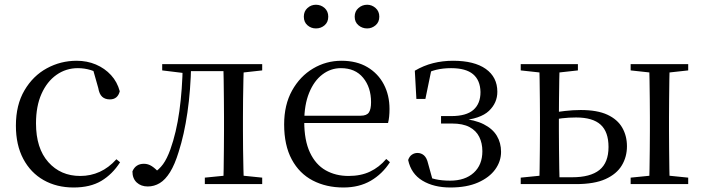

<svg xmlns="http://www.w3.org/2000/svg" viewBox="-20 -792 3041 826"><path d="M296.6 14.6Q223.8 14.6 167.8 -17.1Q111.8 -48.8 80.1 -108.5Q48.4 -168.3 48.4 -251.4Q48.4 -340.7 85.2 -403.2Q121.9 -465.8 181.5 -498.2Q241 -530.6 309.8 -530.6Q354.5 -530.6 392.7 -514.4Q430.9 -498.1 457.7 -468.8Q484.5 -439.5 495.2 -399.3Q486.3 -364.4 452.7 -364.4Q432 -364.4 419.6 -375.7Q407.1 -386.9 402.7 -413.5L377.7 -501.6L427.8 -461.9Q397.5 -482.4 370.4 -490.6Q343.3 -498.8 315 -498.8Q263.9 -498.8 222.9 -469.9Q182 -441 158.5 -388.2Q134.9 -335.4 134.9 -261.5Q134.9 -153.9 187.9 -94.5Q240.8 -35 325.2 -35Q370 -35 408.9 -52.7Q447.9 -70.3 480.8 -106.9L496.6 -93.9Q463.6 -42.3 415.9 -13.8Q368.2 14.6 296.6 14.6Z M615.7 10.2Q586.6 10.2 568.1 -7Q549.7 -24.2 549.7 -54.8Q556.7 -71.3 569.1 -79.3Q581.4 -87.4 599.3 -87.4Q617.3 -87.4 633.3 -77Q649.4 -66.6 667.6 -45.9V-35.9H639V-46.1Q664.7 -62.7 681.5 -85.7Q698.2 -108.6 712.9 -149.1Q738.7 -221.4 751.6 -313.7Q764.5 -406.1 766.3 -516H802.4Q800.2 -403.6 786.3 -308Q772.4 -212.4 748.6 -138.5Q732 -84.3 711.6 -51.4Q691.2 -18.6 667.2 -4.2Q643.3 10.2 615.7 10.2ZM677.8 -489.1V-516H781V-477.4H773.8ZM782.8 -486V-516H973.9V-486ZM861.2 0V-27.8L969.9 -38.6H1002.3L1108 -27.8V0ZM940.7 0Q941.7 -24.4 942.2 -65.3Q942.7 -106.3 943.2 -150.3Q943.7 -194.3 943.7 -228.5V-288.3Q943.7 -321.7 943.2 -365.7Q942.7 -409.7 942.2 -450.7Q941.7 -491.8 940.7 -516H1029.2Q1028.2 -491.8 1027.2 -450.7Q1026.2 -409.7 1025.7 -365.7Q1025.2 -321.7 1025.2 -288.3V-228.5Q1025.2 -194.3 1025.7 -150.3Q1026.2 -106.3 1027.2 -65.3Q1028.2 -24.4 1029.2 0ZM984.5 -477.4V-516H1108V-489.1L1002.3 -477.4Z M1457.3 14.6Q1383.5 14.6 1325.6 -15.4Q1267.7 -45.5 1235.1 -106.2Q1202.4 -167 1202.4 -256.8Q1202.4 -341.1 1236.5 -402.5Q1270.6 -463.8 1326.8 -497.2Q1383 -530.6 1448.9 -530.6Q1514.2 -530.6 1560.4 -503.3Q1606.6 -475.9 1631.1 -429.2Q1655.7 -382.4 1655.7 -323.2Q1655.7 -286.8 1649.4 -262.9H1240.6V-294.2H1531.3Q1557.6 -294.2 1567 -308.2Q1576.3 -322.1 1576.3 -352.3Q1576.3 -416.2 1542.2 -457.5Q1508.2 -498.8 1446.6 -498.8Q1402.8 -498.8 1367 -471.6Q1331.1 -444.5 1310 -392.8Q1288.9 -341.2 1288.9 -268.7Q1288.9 -188 1313.4 -135.9Q1337.9 -83.8 1380.9 -59.4Q1424 -35 1479.5 -35Q1532.5 -35 1571.8 -53.7Q1611.2 -72.3 1641.7 -108.1L1657.6 -94.3Q1625 -43.5 1575 -14.4Q1525 14.6 1457.3 14.6ZM1339.1 -669.7Q1318.3 -669.7 1302.7 -683.3Q1287.1 -696.9 1287.1 -720.3Q1287.1 -743.4 1302.7 -757.5Q1318.3 -771.6 1339.1 -771.6Q1360.8 -771.6 1376.5 -757.5Q1392.2 -743.4 1392.2 -720.3Q1392.2 -696.9 1376.5 -683.3Q1360.8 -669.7 1339.1 -669.7ZM1559.6 -669.7Q1538.3 -669.7 1522.1 -683.3Q1505.9 -696.9 1505.9 -720.3Q1505.9 -743.4 1522.1 -757.5Q1538.3 -771.6 1559.6 -771.6Q1579.8 -771.6 1595.8 -757.5Q1611.8 -743.4 1611.8 -720.3Q1611.8 -696.9 1595.8 -683.3Q1579.8 -669.7 1559.6 -669.7Z M1917.6 14.6Q1846.2 14.6 1797.3 -14.9Q1748.4 -44.5 1735.9 -103.6Q1741.2 -119.3 1752.2 -126.7Q1763.2 -134 1775.8 -134Q1792.1 -134 1804.1 -123.5Q1816.1 -112.9 1821.6 -88.9L1844.1 -7.5L1795.8 -42.1Q1825.9 -26.9 1853.6 -20.9Q1881.3 -14.8 1916.3 -14.8Q1980.6 -14.8 2017.9 -48.7Q2055.2 -82.5 2055.2 -141.5Q2055.2 -176.1 2041.8 -203.1Q2028.4 -230.1 1999.9 -245.3Q1971.3 -260.6 1924 -260.6H1877.4V-292.6H1921.6Q1986.2 -292.6 2016.7 -319.4Q2047.3 -346.3 2047.1 -396.1Q2046.1 -446.9 2015 -472.9Q1983.9 -498.8 1920.8 -498.8Q1886.2 -498.8 1856.4 -491.7Q1826.6 -484.6 1797 -466.1L1837 -497.1L1810.1 -366.5H1771.3L1764.6 -487.8Q1802.3 -510 1843.2 -520.3Q1884.1 -530.6 1929 -530.6Q2020.5 -530.6 2070 -495.4Q2119.4 -460.1 2119.6 -397.7Q2119.9 -349.6 2083.4 -314.9Q2046.9 -280.3 1960.8 -273.2L1962.6 -282Q2023 -276.8 2061.1 -257.4Q2099.2 -238.1 2117.4 -207.8Q2135.6 -177.5 2135.6 -138.7Q2135.6 -98 2110.4 -63.1Q2085.1 -28.2 2036.5 -6.8Q1988 14.6 1917.6 14.6Z M2335.1 0V-29.4H2441.4Q2519.8 -29.4 2558.9 -60.8Q2597.9 -92.3 2597.9 -159.7Q2597.9 -224.7 2564 -255.6Q2530.1 -286.6 2458.3 -286.6Q2426.8 -286.6 2398.4 -283.2Q2370 -279.8 2341.7 -273.8V-304.8Q2375.6 -310.5 2410.1 -314.6Q2444.6 -318.7 2478.4 -318.7Q2549.8 -318.7 2593.3 -298.4Q2636.7 -278.1 2656.9 -242.8Q2677.2 -207.5 2677.2 -162.8Q2677.2 -117.1 2655 -80.3Q2632.9 -43.4 2585 -21.7Q2537.1 0 2458.3 0ZM2300 0Q2301 -24.4 2301.5 -65.3Q2302 -106.3 2302.5 -150.3Q2303 -194.3 2303 -228.5V-288.3Q2303 -321.7 2302.5 -365.7Q2302 -409.7 2301.5 -450.7Q2301 -491.8 2300 -516H2387.7Q2386.7 -491.8 2386 -450.7Q2385.4 -409.7 2384.9 -365.7Q2384.4 -321.7 2384.4 -287.5V-228.5Q2384.4 -194.3 2384.9 -150.3Q2385.4 -106.3 2386 -65.3Q2386.7 -24.4 2387.7 0ZM2771.9 0Q2773.7 -24.4 2774.3 -65.3Q2774.9 -106.3 2775.4 -150.3Q2775.9 -194.3 2775.9 -228.5V-288.3Q2775.9 -321.7 2775.4 -365.7Q2774.9 -409.7 2774.3 -450.7Q2773.7 -491.8 2771.9 -516H2861.1Q2860.1 -491.8 2859.6 -450.7Q2859.1 -409.7 2858.6 -365.7Q2858.1 -321.7 2858.1 -288.3V-228.5Q2858.1 -194.3 2858.6 -150.3Q2859.1 -106.3 2859.6 -65.3Q2860.1 -24.4 2861.1 0ZM2220.2 -489.1V-516H2466.2V-489.1L2360.6 -477.4H2327.6ZM2693.1 0V-27.8L2801.1 -38.6H2834.3L2940.7 -27.8V0ZM2693.1 -489.1V-516H2940.7V-489.1L2834.3 -477.4H2801.1ZM2220.2 0V-27.8L2327.6 -38.6H2346.3V0Z"/></svg>

Font: Noto Serif SC
Style: Regular
Weight: 200
Designer: Ryoko NISHIZUKA 西塚涼子 (kana & ideographs); Frank Grießhammer (Latin, Greek & Cyrillic); Wenlong ZHANG 张文龙 (bopomofo); San
Foundry: Adobe
Version: Version 2.001;hotconv 1.1.0;makeotfexe 2.6.0